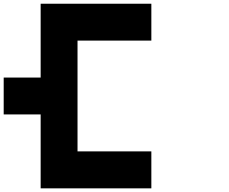

<svg xmlns="http://www.w3.org/2000/svg" viewBox="-20 -820 1240 1040"><path d="M399.9 -600.1V0H799.8V200.2H200.2V-200.2H0V-399.9H200.2V-799.8H799.8V-600.1Z"/></svg>

Font: QuinqueFive
Style: Regular
Weight: 400
Monospace: yes
Designer: GGBotNet
Foundry: GGBotNet
Version: 1.1